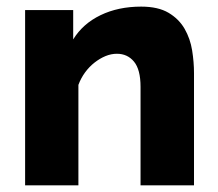

<svg xmlns="http://www.w3.org/2000/svg" viewBox="-20 -555 652 575"><path d="M55.2 0V-524.9H199.2V-437Q228 -483.9 281 -509.5Q334 -535.2 402.8 -535.2Q453.6 -535.2 484.9 -516.6Q516.1 -498 533 -468.5Q549.8 -439 555.4 -404.1Q561 -369.1 561 -335.9V0H400.9V-294.9Q400.9 -346.7 381.3 -370.4Q361.8 -394 330.1 -394Q313 -394 295.9 -387Q278.8 -379.9 262.9 -367.4Q247.1 -355 234.6 -337.9Q222.2 -320.8 214.8 -300.8V0Z"/></svg>

Font: Raleway ExtraBold
Style: Regular
Weight: 800
Designer: Matt McInerney, Pablo Impallari, Rodrigo Fuenzalida
Foundry: Matt McInerney, Pablo Impallari, Rodrigo Fuenzalida
Version: Version 3.000g; ttfautohint (v1.5) -l 8 -r 28 -G 28 -x 14 -D